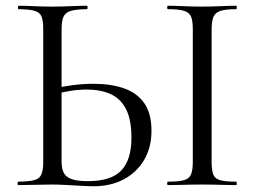

<svg xmlns="http://www.w3.org/2000/svg" viewBox="-20 -645 891 669"><path d="M305.8 4Q289.4 4 263.9 2.5Q238.4 1 211.2 -0.5Q184 -2 160.6 -2Q129.4 -2 98.5 -1Q67.6 0 43.4 0Q41.2 0 41.2 -6Q41.2 -12 43.4 -12Q79.8 -12.4 98.5 -17.1Q117.2 -21.8 123.9 -36.6Q130.6 -51.4 130.6 -81V-544Q130.6 -573.6 124.4 -588Q118.2 -602.4 99.9 -607.5Q81.6 -612.6 45.2 -613Q42.4 -613 42.4 -619Q42.4 -625 45.2 -625Q69 -625 98 -623.5Q127 -622 160.8 -622Q197 -622 228.1 -623.5Q259.2 -625 282.4 -625Q285.2 -625 285.2 -619Q285.2 -613 282.4 -613Q245.4 -612.6 226.6 -607Q207.8 -601.4 201.2 -586.6Q194.6 -571.8 194.6 -542V-81Q194.6 -59.8 201.2 -44.7Q207.8 -29.6 227.4 -21.7Q247 -13.8 286.2 -13.8Q367.6 -13.8 402.8 -51.3Q438 -88.8 438 -164.8Q438 -228 419.1 -264.8Q400.2 -301.6 365.1 -317.3Q330 -333 282.2 -333Q253.6 -333 224.9 -328.3Q196.2 -323.6 167.6 -316L165.6 -335.8Q199.6 -344 234.9 -348.5Q270.2 -353 306.6 -353Q365.4 -353 410.7 -337.7Q456 -322.4 481.9 -286.7Q507.8 -251 507.8 -189Q507.8 -131.6 482.4 -88.1Q457 -44.6 411.6 -20.3Q366.2 4 305.8 4ZM717.4 -81Q717.4 -52 723.2 -37Q729 -22 747.6 -17Q766.2 -12 802.8 -12Q805 -12 805 -6Q805 0 802.8 0Q778.4 0 748.8 -1Q719.2 -2 683.6 -2Q650 -2 619.8 -1Q589.6 0 565.2 0Q562.4 0 562.4 -6Q562.4 -12 565.2 -12Q601.8 -12 620.5 -17Q639.2 -22 645.5 -37Q651.8 -52 651.8 -81V-544Q651.8 -573 645.5 -587.5Q639.2 -602 620.5 -607.5Q601.8 -613 565.2 -613Q562.4 -613 562.4 -619Q562.4 -625 565.2 -625Q589.6 -625 619.8 -623.5Q650 -622 683.6 -622Q719.2 -622 749.3 -623.5Q779.4 -625 802.8 -625Q805 -625 805 -619Q805 -613 802.8 -613Q766.4 -613 748.1 -607Q729.8 -601 723.6 -586Q717.4 -571 717.4 -542Z"/></svg>

Font: Cormorant Garamond Light
Style: Regular
Weight: 300
Designer: Christian Thalmann (Catharsis Fonts)
Foundry: Catharsis Fonts
Version: Version 4.001